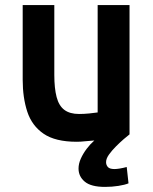

<svg xmlns="http://www.w3.org/2000/svg" viewBox="-20 -544 600 753"><path d="M392 189Q337 189 312.5 168.5Q288 148 288 117Q288 98 297 78Q306 58 320 39.5Q334 21 350 7Q332 8 314 10Q296 12 281 12Q197 12 151 -19.5Q105 -51 87 -106Q69 -161 69 -231V-524H193V-250Q193 -198 202 -163.5Q211 -129 232.5 -113Q254 -97 290 -97Q309 -97 329.5 -99Q350 -101 363 -103V-524H488V-17Q480 -11 465.5 1.5Q451 14 435 30Q419 46 407.5 62Q396 78 396 92Q396 103 403 111Q410 119 429 119Q437 119 449.5 117Q462 115 477 111L484 175Q470 181 444.5 185Q419 189 392 189Z"/></svg>

Font: Ubuntu Sans Mono SemiBold
Style: Regular
Weight: 600
Monospace: yes
Designer: Dalton Maag Ltd
Foundry: Dalton Maag Ltd
Version: Version 1.006